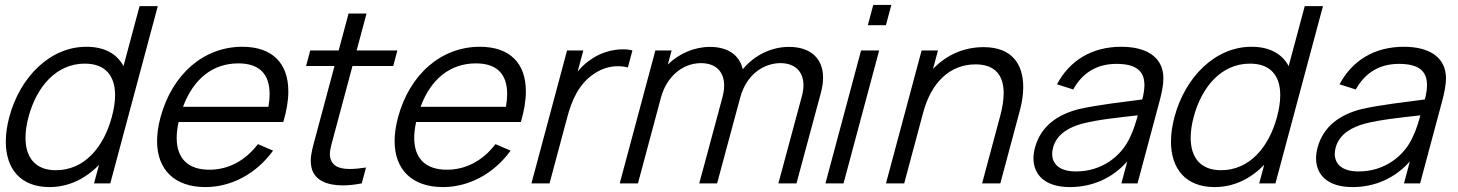

<svg xmlns="http://www.w3.org/2000/svg" viewBox="-20 -745 5922 780"><path d="M547 -720 481.7 -476.5C455.4 -525.5 405.8 -555 330.8 -555C182.8 -555 61.2 -431.5 18 -270.5C8.4 -234.7 3.6 -200.7 3.6 -169.6C3.6 -59.9 63 15 181 15C259.5 15 328.3 -19.5 382.3 -75.5L362 0H428L621 -720ZM206.9 -53.5C122.3 -53.5 83.6 -106.6 83.6 -185.2C83.6 -211.2 87.8 -240 96 -270.5C128.7 -392.5 208.4 -486.5 324.4 -486.5C408.6 -486.5 447.5 -436.7 447.5 -358.4C447.5 -332 443.1 -302.5 434.5 -270.5C401 -145.5 321.9 -53.5 206.9 -53.5Z M705.5 -249.5H1131C1144.7 -295.5 1151.3 -337.2 1151.3 -373.9C1151.3 -488.9 1085.7 -555 964.4 -555C808.4 -555 679.3 -444.5 631.8 -267.5C622.6 -233.1 618.1 -201.1 618.1 -171.9C618.1 -56.1 688.8 15 814.6 15C919.1 15 1021 -38.5 1089.3 -133L1027.9 -159.5C976.3 -92 907.5 -55.5 830.5 -55.5C743.6 -55.5 697.8 -101.6 697.8 -184.6C697.8 -204.2 700.3 -225.9 705.5 -249.5ZM948.3 -487.5C1032.5 -487.5 1075.3 -445.3 1075.3 -363.1C1075.3 -347.2 1073.7 -329.8 1070.5 -311H723.5C765.4 -424.5 844.3 -487.5 948.3 -487.5Z M1412 -477H1577.5L1594.3 -540H1428.8L1469 -690H1396L1355.8 -540H1240.3L1223.5 -477H1339L1263.5 -195.5C1252.6 -154.7 1242.5 -122.5 1242.5 -91.8C1242.5 -82.6 1243.4 -73.6 1245.4 -64.5C1257.2 -12.3 1308.5 8.1 1372.7 8.1C1397 8.1 1423.1 5.2 1449.6 0L1466.9 -64.5C1442.4 -60.7 1420.5 -58.5 1401.6 -58.5C1358.3 -58.5 1330.7 -70.2 1322.3 -101.5C1320.8 -106.8 1320.1 -112.4 1320.1 -118.4C1320.1 -138.5 1327.9 -163.5 1337.3 -198.5Z M1670.5 -249.5H2096C2109.7 -295.5 2116.3 -337.2 2116.3 -373.9C2116.3 -488.9 2050.7 -555 1929.4 -555C1773.4 -555 1644.3 -444.5 1596.8 -267.5C1587.6 -233.1 1583.1 -201.1 1583.1 -171.9C1583.1 -56.1 1653.8 15 1779.6 15C1884.1 15 1986 -38.5 2054.3 -133L1992.9 -159.5C1941.3 -92 1872.5 -55.5 1795.5 -55.5C1708.6 -55.5 1662.8 -101.6 1662.8 -184.6C1662.8 -204.2 1665.3 -225.9 1670.5 -249.5ZM1913.3 -487.5C1997.5 -487.5 2040.3 -445.3 2040.3 -363.1C2040.3 -347.2 2038.7 -329.8 2035.5 -311H1688.5C1730.4 -424.5 1809.3 -487.5 1913.3 -487.5Z M2382.2 -504.5C2363.5 -492.5 2343.8 -475 2326.8 -454.5L2349.7 -540H2283.7L2139 0H2212.5L2284.7 -269.5C2302 -334 2329.8 -404 2395.2 -446.5C2427.2 -468 2460.5 -476 2490.3 -476C2504.8 -476 2518.5 -474.1 2530.7 -471L2549.2 -540C2537.7 -543.1 2524.4 -544.7 2510.1 -544.7C2469.5 -544.7 2421 -531.9 2382.2 -504.5Z M3185.3 -554.5C3113.3 -554.5 3044.2 -520.5 2997.4 -463.5C2984.2 -522.5 2935.3 -554.5 2864.3 -554.5C2800.3 -554.5 2738.4 -527 2693.1 -483L2708.4 -540H2642.4L2497.7 0H2571.7L2665.1 -348.5C2687.7 -433 2752.6 -488.5 2827.6 -488.5C2887 -488.5 2921.8 -454.8 2921.8 -397.6C2921.8 -383 2919.5 -366.9 2914.9 -349.5L2820.7 0H2893.2L2987.1 -348.5C3014 -449 3089.1 -488.5 3150.6 -488.5C3207.9 -488.5 3244.1 -455.6 3244.1 -398.9C3244.1 -385.4 3242 -370.6 3237.7 -354.5L3142.2 0H3215.7L3315 -368.5C3320.8 -390.4 3323.7 -410.8 3323.7 -429.4C3323.7 -507.5 3273.3 -554.5 3185.3 -554.5Z M3505.5 -642.5H3579L3601.1 -725H3527.6ZM3333.4 0H3406.9L3551.6 -540H3478.1Z M3975.7 -553.5C3898.2 -553.5 3826.1 -523.5 3770.4 -465L3790.5 -540H3724L3579.3 0H3653.3L3730.5 -288C3763.2 -410 3838.9 -483.5 3942.9 -483.5C4024.5 -483.5 4057.4 -437.1 4057.4 -366.5C4057.4 -339.3 4052.5 -308.6 4043.7 -275.5L3969.8 0H4043.8L4123.4 -297C4131.9 -328.4 4136.9 -360.8 4136.9 -391.5C4136.9 -479.3 4095.7 -553.5 3975.7 -553.5Z M4704.9 -447C4695.2 -517 4633.4 -555 4534.9 -555C4415.9 -555 4324.9 -499 4274 -402.5L4339.9 -381.5C4379.7 -453.5 4441.2 -485.5 4515.2 -485.5C4594.5 -485.5 4629.2 -457.4 4629.2 -399.5C4629.2 -382.6 4626.2 -363.1 4620.5 -341C4545.8 -331 4441.8 -319.5 4364.1 -302C4277.8 -280.5 4208.2 -233.5 4184.5 -145C4180.5 -130.1 4178.5 -115.6 4178.5 -101.7C4178.5 -35.6 4224.9 15 4326.1 15C4418.1 15 4499.3 -21 4559.6 -89.5L4535.7 0H4601.2L4691.1 -335.5C4699.6 -367.5 4706.3 -399.4 4706.3 -427.1C4706.3 -434 4705.8 -440.7 4704.9 -447ZM4351.6 -48.5C4280.3 -48.5 4254.5 -81.8 4254.5 -119.7C4254.5 -128 4255.7 -136.6 4258 -145C4273.7 -203.5 4328.1 -229.5 4377.8 -243C4441.7 -259.5 4529 -268 4602.2 -276.5C4595.7 -252 4585.3 -217 4572.2 -190.5C4536.4 -109 4454.6 -48.5 4351.6 -48.5Z M5280.5 -720 5215.2 -476.5C5188.9 -525.5 5139.3 -555 5064.3 -555C4916.3 -555 4794.7 -431.5 4751.5 -270.5C4741.9 -234.7 4737.1 -200.7 4737.1 -169.6C4737.1 -59.9 4796.5 15 4914.5 15C4993 15 5061.8 -19.5 5115.8 -75.5L5095.5 0H5161.5L5354.5 -720ZM4940.4 -53.5C4855.8 -53.5 4817.1 -106.6 4817.1 -185.2C4817.1 -211.2 4821.3 -240 4829.5 -270.5C4862.2 -392.5 4941.9 -486.5 5057.9 -486.5C5142.1 -486.5 5181 -436.7 5181 -358.4C5181 -332 5176.6 -302.5 5168 -270.5C5134.5 -145.5 5055.4 -53.5 4940.4 -53.5Z M5852.9 -447C5843.2 -517 5781.4 -555 5682.9 -555C5563.9 -555 5472.9 -499 5422 -402.5L5487.9 -381.5C5527.7 -453.5 5589.2 -485.5 5663.2 -485.5C5742.5 -485.5 5777.2 -457.4 5777.2 -399.5C5777.2 -382.6 5774.2 -363.1 5768.5 -341C5693.8 -331 5589.8 -319.5 5512.1 -302C5425.8 -280.5 5356.2 -233.5 5332.5 -145C5328.5 -130.1 5326.5 -115.6 5326.5 -101.7C5326.5 -35.6 5372.9 15 5474.1 15C5566.1 15 5647.3 -21 5707.6 -89.5L5683.7 0H5749.2L5839.1 -335.5C5847.6 -367.5 5854.3 -399.4 5854.3 -427.1C5854.3 -434 5853.8 -440.7 5852.9 -447ZM5499.6 -48.5C5428.3 -48.5 5402.5 -81.8 5402.5 -119.7C5402.5 -128 5403.7 -136.6 5406 -145C5421.7 -203.5 5476.1 -229.5 5525.8 -243C5589.7 -259.5 5677 -268 5750.2 -276.5C5743.7 -252 5733.3 -217 5720.2 -190.5C5684.4 -109 5602.6 -48.5 5499.6 -48.5Z"/></svg>

Font: Manrope
Style: RegularItalic
Weight: 400
Italic angle: -15°
Designer: Mikhail Sharanda
Foundry: Mikhail Sharanda
Version: Version 4.502;hotconv 1.0.109;makeotfexe 2.5.65596